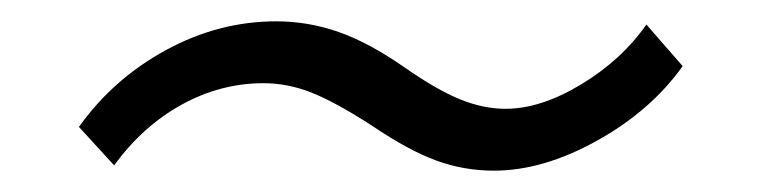

<svg xmlns="http://www.w3.org/2000/svg" viewBox="-20 -376 711 180"><path d="M329 -258Q295 -280 272.5 -289Q250 -298 227 -298Q187 -298 150.5 -278Q114 -258 87 -221L54 -257Q86 -302 135.5 -329Q185 -356 239 -356Q269 -356 297.5 -346Q326 -336 359 -313Q389 -292 411 -283Q433 -274 454 -274Q487 -274 525 -297Q563 -320 586 -353L620 -314Q590 -272 539.5 -244Q489 -216 443 -216Q415 -216 389 -225.5Q363 -235 329 -258Z"/></svg>

Font: Fahkwang Light
Style: Italic
Weight: 300
Italic angle: -10°
Version: Version 1.000; ttfautohint (v1.6)